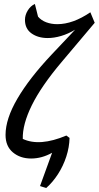

<svg xmlns="http://www.w3.org/2000/svg" viewBox="-20 -789 498 969"><path d="M182 150 243 -18Q191 11 137 11Q82 11 45 -20Q8 -51 8 -108Q8 -189 68 -291.5Q128 -394 240 -513L359 -639Q324 -618 288.5 -607.5Q253 -597 221 -597Q172 -597 139 -620.5Q106 -644 106 -689Q106 -713 120 -736Q134 -759 156 -769L172 -705Q188 -686 213.5 -676.5Q239 -667 269 -667Q348 -667 436 -727L458 -674L291 -476Q188 -354 140.5 -257.5Q93 -161 95 -88Q180 -48 315 -105L331 -93Q330 -46 314.5 1.5Q299 49 272.5 90Q246 131 213 160Z"/></svg>

Font: Piazzolla Medium
Style: Italic
Weight: 500
Italic angle: -11.3°
Designer: Juan Pablo del Peral
Foundry: Huerta Tipografica
Version: Version 1.330